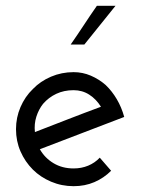

<svg xmlns="http://www.w3.org/2000/svg" viewBox="-20 -632 486 660"><path d="M362 -45Q337 -20 304.5 -6Q272 8 233 8Q192 8 155.5 -7.5Q119 -23 93 -49Q66 -76 50.5 -111.5Q35 -147 35 -188Q35 -228 50.5 -264Q66 -300 93 -326Q119 -353 155.5 -368.5Q192 -384 233 -384Q264 -384 292 -372Q320 -360 343 -340Q365 -319 381.5 -291Q398 -263 407 -230Q334 -202 262 -174.5Q190 -147 117 -119Q134 -89 164 -71Q194 -53 233 -53Q260 -53 283 -62.5Q306 -72 323 -90ZM233 -322Q200 -322 173.5 -309.5Q147 -297 128 -275Q113 -256 105 -231Q97 -206 100 -178Q157 -200 213.5 -222Q270 -244 327 -265Q311 -291 287 -306.5Q263 -322 233 -322ZM270 -479H223Q246 -512 268 -545.5Q290 -579 313 -612H377Q350 -579 323.5 -545.5Q297 -512 270 -479Z"/></svg>

Font: Josefin Slab SemiBold
Style: Regular
Weight: 600
Designer: Santiago Orozco
Foundry: Typemade
Version: Version 2.000